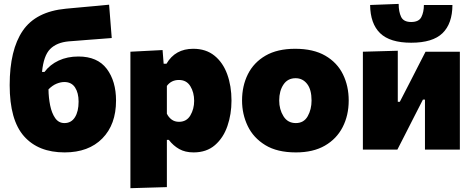

<svg xmlns="http://www.w3.org/2000/svg" viewBox="-20 -765 2418 982"><path d="M310.5 14.5Q176 14.5 102.8 -68.2Q29.5 -151 29.5 -329.5Q29.5 -510 96.5 -608Q163.5 -706 317 -720.5Q328 -721.5 354.5 -724Q381 -726.5 414.5 -729.5Q448 -732.5 481 -735.5Q514 -738.5 538 -741L551.5 -570.5Q527.5 -568.5 493.5 -566Q459.5 -563.5 425.2 -560.8Q391 -558 365.2 -556Q339.5 -554 332 -553.5Q270 -548 236.5 -514.2Q203 -480.5 195 -397H207.5Q235.5 -434.5 280 -455.2Q324.5 -476 381 -476Q478.5 -476 526 -413Q573.5 -350 573.5 -250.5Q573.5 -128 503.2 -56.8Q433 14.5 310.5 14.5ZM309 -345.5Q290.5 -345.5 269.5 -337Q248.5 -328.5 228 -308Q228.5 -265.5 236.5 -226Q244.5 -186.5 262.2 -161Q280 -135.5 309.5 -135.5Q344.5 -135.5 363.2 -165.2Q382 -195 382 -245Q382 -290 363.8 -317.8Q345.5 -345.5 309 -345.5Z M647 197.5V-500.5L811.5 -509L817 -439H831.5Q876 -515.5 968.5 -515.5Q1033.5 -515.5 1077 -480.2Q1120.5 -445 1142.2 -385Q1164 -325 1164 -250.5Q1164 -181 1143.2 -120.5Q1122.5 -60 1079.5 -22.8Q1036.5 14.5 970 14.5Q927 14.5 896.5 -2.8Q866 -20 843.5 -49.5H833.5V192ZM895.5 -142Q934.5 -142 953.8 -175Q973 -208 973 -249Q973 -292.5 953.5 -324.2Q934 -356 895 -356Q856 -356 833.5 -325.5V-183.5Q842 -165.5 857.5 -153.8Q873 -142 895.5 -142Z M1493.5 14.5Q1397.5 14.5 1336.8 -22.8Q1276 -60 1247 -120.5Q1218 -181 1218 -251Q1218 -326 1248 -385.8Q1278 -445.5 1338.2 -480.5Q1398.5 -515.5 1489.5 -515.5Q1583 -515.5 1643.8 -480.2Q1704.5 -445 1734 -385Q1763.5 -325 1763.5 -251Q1763.5 -175 1732.5 -114.8Q1701.5 -54.5 1641.5 -20Q1581.5 14.5 1493.5 14.5ZM1493 -135.5Q1534 -135.5 1553.8 -170.5Q1573.5 -205.5 1573.5 -251Q1573.5 -306.5 1550.8 -335.8Q1528 -365 1492 -365Q1451.5 -365 1429.8 -332.5Q1408 -300 1408 -251Q1408 -205.5 1429.8 -170.5Q1451.5 -135.5 1493 -135.5Z M1836 0V-500.5L2014.5 -505.5V-244.5H2025L2082.5 -356Q2101 -392 2119.5 -428.5Q2138 -465 2156.5 -500.5H2332V0H2153.5V-255.5H2143L2087 -146Q2068.5 -109.5 2049.8 -72.8Q2031 -36 2012.5 0ZM2083 -546.5Q1974.5 -546.5 1924.2 -595.2Q1874 -644 1873 -739.5L2019 -745Q2019 -705 2031.5 -678.8Q2044 -652.5 2083 -652.5Q2122.5 -652.5 2135.2 -678Q2148 -703.5 2148 -739.5H2294Q2293.5 -644 2243.2 -595.2Q2193 -546.5 2083 -546.5Z"/></svg>

Font: Commissioner ExtraBold
Style: Regular
Weight: 800
Designer: Kostas Bartsokas
Foundry: Kostas Bartsokas
Version: Version 1.000; ttfautohint (v1.8.3)